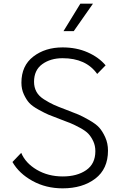

<svg xmlns="http://www.w3.org/2000/svg" viewBox="-20 -1019 662 1049"><path d="M327 -849 419 -999H488L383 -849ZM322 10Q231 10 157.5 -30.5Q84 -71 48 -134L96 -184Q119 -128 181 -91.5Q243 -55 323 -55Q401 -55 451 -89.5Q501 -124 501 -193Q501 -223 489.5 -247.5Q478 -272 463 -288Q448 -304 417.5 -320.5Q387 -337 366.5 -345.5Q346 -354 308 -368Q265 -384 245 -392.5Q225 -401 190.5 -420Q156 -439 140 -456.5Q124 -474 110.5 -503Q97 -532 97 -567Q97 -660 162 -710Q227 -760 322 -760Q398 -760 459 -733Q520 -706 557 -662L511 -615Q450 -701 322 -701Q256 -701 211 -668.5Q166 -636 166 -572Q166 -542 179 -518Q192 -494 220.5 -476Q249 -458 273 -447Q297 -436 340 -420Q387 -402 407.5 -393.5Q428 -385 466 -363.5Q504 -342 522 -322Q540 -302 555 -269Q570 -236 570 -196Q570 -96 500.5 -43Q431 10 322 10Z"/></svg>

Font: Orkney Light
Style: Regular
Weight: 300
Designer: Samuel Oakes and Alfredo Marco Pradil
Foundry: Alfredo Marco Pradil
Version: 1.0; ttfautohint (v1.5)